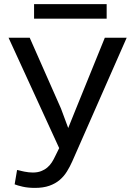

<svg xmlns="http://www.w3.org/2000/svg" viewBox="-20 -892 640 922"><path d="M50.3 -6.8Q63 -1.5 88.6 4.4Q114.3 10.3 147.5 10.3Q188 10.3 217 0Q246.1 -10.3 266.6 -27.8Q287.1 -45.4 301.5 -68.6Q315.9 -91.8 327.1 -117.2L588.4 -710.9H483.4L342.8 -364.7L307.6 -277.3L272.9 -370.6L122.6 -710.9H21L264.2 -180.7L243.7 -139.2Q237.3 -125.5 228.5 -111.8Q219.7 -98.1 207 -87.4Q194.3 -76.7 177.2 -70.1Q160.2 -63.5 137.7 -63.5Q118.7 -63.5 96.7 -67.9Q74.7 -72.3 62 -75.7ZM492.2 -802.2V-872.1H143.6V-802.2Z"/></svg>

Font: RobotoMono Nerd Font
Style: Regular
Weight: 400
Monospace: yes
Designer: Google
Version: Version 3.000;Nerd Fonts 3.2.1